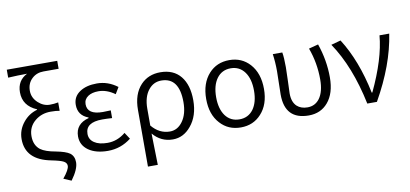

<svg xmlns="http://www.w3.org/2000/svg" viewBox="-85 -1092 3404 1593"><g transform="rotate(-10 1616.5 -296.0)"><path d="M339 176Q394 109 394 77Q394 52 368 38Q342 24 267 9Q55 -32 55 -207Q55 -285 106 -347Q153 -405 224 -425V-429Q109 -478 109 -592Q109 -691 194 -734Q118 -734 34 -729V-796H459V-729H332Q274 -729 235 -693Q192 -654 192 -590Q192 -531 239 -488Q283 -448 336 -448Q373 -448 407 -455V-384Q379 -390 331 -390Q255 -390 200 -345Q140 -296 140 -217Q140 -140 191 -101Q231 -72 317 -57Q400 -41 432 -18Q467 8 467 60Q467 118 404 204Z M582 -30Q520 -74 520 -148Q520 -253 633 -283V-288Q547 -320 547 -409Q547 -479 607 -518Q662 -554 749 -554Q843 -554 922 -494L889 -439Q821 -488 751 -488Q697 -488 664 -466Q628 -442 628 -400Q628 -312 758 -312Q798 -312 825 -314V-249Q777 -252 742 -252Q601 -252 601 -155Q601 -107 642 -80Q682 -53 753 -53Q836 -53 905 -110L941 -55Q854 13 745 13Q644 13 582 -30Z M1048 -279Q1048 -411 1118 -486Q1182 -554 1284 -554Q1395 -554 1455 -480Q1514 -407 1514 -278Q1514 -146 1445 -64Q1382 13 1292 13Q1192 13 1125 -66Q1127 -6 1131 199H1048ZM1387 -116Q1431 -177 1431 -277Q1431 -485 1280 -485Q1215 -485 1173 -433Q1126 -376 1126 -274V-133Q1190 -56 1279 -56Q1344 -56 1387 -116Z M1692 -61Q1621 -138 1621 -269Q1621 -401 1692 -480Q1759 -554 1865 -554Q1970 -554 2037 -480Q2108 -401 2108 -269Q2108 -138 2037 -61Q1970 13 1865 13Q1759 13 1692 -61ZM1982 -113Q2024 -171 2024 -269Q2024 -368 1982 -426Q1939 -485 1865 -485Q1790 -485 1747 -426Q1705 -368 1705 -269Q1705 -171 1747 -113Q1790 -55 1865 -55Q1939 -55 1982 -113Z M2236 -198Q2236 -231 2238 -297Q2240 -362 2240 -395Q2240 -470 2230 -540H2310Q2318 -497 2318 -415Q2318 -384 2315 -306Q2311 -227 2311 -194Q2311 -122 2349 -86Q2383 -55 2438 -55Q2502 -55 2540 -106Q2581 -162 2581 -266Q2581 -405 2534 -533L2614 -554Q2663 -413 2663 -268Q2663 -134 2599 -59Q2538 13 2437 13Q2236 13 2236 -198Z M2931 0Q2864 -322 2722 -532L2803 -554Q2925 -363 2983 -83H2988Q3112 -344 3129 -540H3211Q3172 -281 3012 0Z"/></g></svg>

Font: Source Han Sans CN Normal
Style: Regular
Weight: 350
Designer: Ryoko NISHIZUKA 西塚涼子 (kana, bopomofo & ideographs); Paul D. Hunt (Latin, Greek & Cyrillic); Sandoll Communications 산돌커뮤니
Foundry: Adobe
Version: Version 2.004;hotconv 1.0.118;makeotfexe 2.5.65603